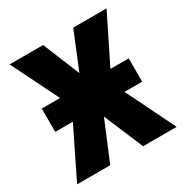

<svg xmlns="http://www.w3.org/2000/svg" viewBox="-133 -655 734 763"><g transform="rotate(-30 234.5 -273.5)"><path d="M35 -331H119L12 -547H166L235 -378L304 -547H457L350 -331H434V-224H353L463 0H309L233 -180L158 0H6L116 -224H35Z"/></g></svg>

Font: Noto Sans Display Condensed
Style: Bold
Weight: 700
Width: 3
Designer: Monotype Design Team
Foundry: Monotype Imaging Inc.
Version: Version 2.003